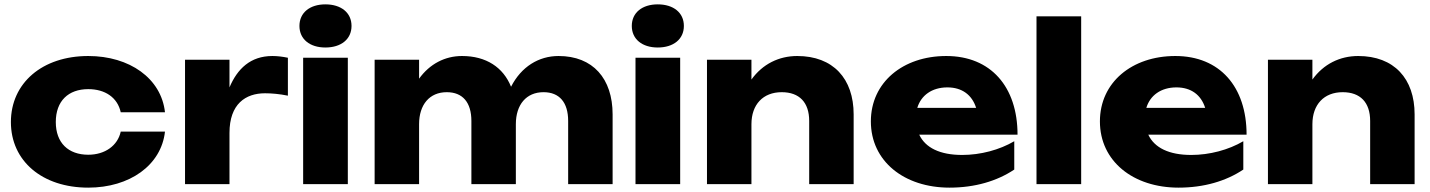

<svg xmlns="http://www.w3.org/2000/svg" viewBox="-20 -845 6560 881"><path d="M534 -241C520 -177 462 -135 385 -135C294 -135 236 -189 236 -285C236 -382 294 -436 385 -436C462 -436 519 -398 534 -330H737C720 -485 575 -588 385 -588C174 -588 30 -464 30 -285C30 -106 174 16 385 16C575 16 720 -87 737 -241Z M1301 -580C1277 -585 1253 -588 1230 -588C1129 -588 1069 -529 1033 -444V-571H829V0H1033V-235C1033 -368 1107 -417 1196 -417C1225 -417 1262 -414 1301 -406Z M1371 0H1576V-580H1371ZM1473 -627C1545 -627 1593 -665 1593 -726C1593 -787 1545 -825 1473 -825C1402 -825 1354 -787 1354 -726C1354 -665 1402 -627 1473 -627Z M2543 -588C2452 -588 2372 -539 2325 -447C2289 -536 2211 -588 2100 -588C2022 -588 1952 -552 1903 -484V-571H1699V0H1903V-275C1903 -365 1951 -422 2030 -422C2103 -422 2143 -375 2143 -290V0H2347V-275C2347 -365 2395 -422 2474 -422C2547 -422 2587 -375 2587 -290V0H2791V-320C2791 -484 2701 -588 2543 -588Z M2896 0H3101V-580H2896ZM2998 -627C3070 -627 3118 -665 3118 -726C3118 -787 3070 -825 2998 -825C2927 -825 2879 -787 2879 -726C2879 -665 2927 -627 2998 -627Z M3638 -588C3554 -588 3479 -551 3428 -480V-571H3224V0H3428V-275C3428 -365 3481 -422 3567 -422C3648 -422 3693 -375 3693 -290V0H3897V-320C3897 -484 3803 -588 3638 -588Z M4337 16C4453 16 4555 -14 4634 -67V-197C4566 -157 4479 -134 4395 -134C4293 -134 4226 -167 4198 -227H4649C4649 -447 4526 -588 4322 -588C4123 -588 3976 -467 3976 -288C3976 -105 4129 16 4337 16ZM4327 -444C4394 -444 4440 -410 4459 -350H4189C4206 -407 4256 -444 4327 -444Z M4736 0H4941V-770H4736Z M5388 16C5504 16 5606 -14 5685 -67V-197C5617 -157 5530 -134 5446 -134C5344 -134 5277 -167 5249 -227H5700C5700 -447 5577 -588 5373 -588C5174 -588 5027 -467 5027 -288C5027 -105 5180 16 5388 16ZM5378 -444C5445 -444 5491 -410 5510 -350H5240C5257 -407 5307 -444 5378 -444Z M6212 -588C6128 -588 6053 -551 6002 -480V-571H5798V0H6002V-275C6002 -365 6055 -422 6141 -422C6222 -422 6267 -375 6267 -290V0H6471V-320C6471 -484 6377 -588 6212 -588Z"/></svg>

Font: Bounded
Style: Bold
Weight: 700
Designer: Vlad Churkin
Version: Version 3.0